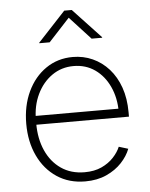

<svg xmlns="http://www.w3.org/2000/svg" viewBox="-54 -801 671 857"><g transform="rotate(-5 281.5 -372.0)"><path d="M293.9 11.2Q221.2 11.2 167 -24.9Q112.8 -61 83 -124Q53.2 -187 53.2 -267.6Q53.2 -348.1 83 -411.4Q112.8 -474.6 165.3 -510.7Q217.8 -546.9 285.6 -546.9Q333 -546.9 374.3 -528.3Q415.5 -509.8 446.8 -474.9Q478 -439.9 495.4 -390.6Q512.7 -341.3 512.7 -279.3V-259.8H80.1V-299.3H488.8L469.2 -284.7Q469.2 -347.7 446 -397.9Q422.9 -448.2 381.6 -477.3Q340.3 -506.3 285.6 -506.3Q231.4 -506.3 189 -476.6Q146.5 -446.8 122.1 -396Q97.7 -345.2 97.7 -281.7V-264.6Q97.7 -197.3 121.3 -144Q145 -90.8 189.2 -60.3Q233.4 -29.8 294.4 -29.8Q338.4 -29.8 370.6 -44.7Q402.8 -59.6 424.3 -82.8Q445.8 -106 455.6 -129.9L497.1 -117.2Q484.9 -85 457.5 -55.7Q430.2 -26.4 388.9 -7.6Q347.7 11.2 293.9 11.2ZM189 -621.1H142.6V-623.5L266.1 -756.3H299.8L424.3 -623.5V-621.1H377L283.2 -723.1Z"/></g></svg>

Font: Inter 18pt ExtraLight
Style: Regular
Weight: 250
Designer: Rasmus Andersson
Foundry: rsms
Version: Version 4.001;git-66647c0bb